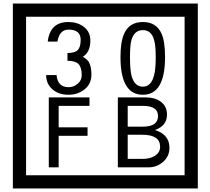

<svg xmlns="http://www.w3.org/2000/svg" viewBox="-20 -980 1195 1090"><path d="M1103 90H53V-960H1103ZM1028 15V-885H128V15ZM499 -556Q499 -504 460.5 -473Q422 -442 369 -442Q314 -442 280 -471Q242 -502 242 -554H301Q307 -485 370 -485Q398 -485 421 -504.5Q444 -524 444 -552Q444 -597 426 -616Q408 -635 363 -635V-679Q405 -679 421.5 -696Q438 -713 438 -754Q438 -812 369 -812Q318 -812 306 -744H251Q264 -855 368 -855Q419 -855 454 -829Q493 -800 493 -750Q493 -685 451 -658Q475 -642 483 -630Q499 -605 499 -556ZM917 -656Q917 -442 791 -442Q664 -442 664 -656Q664 -744 685 -789Q714 -855 791 -855Q868 -855 897 -789Q917 -745 917 -656ZM864 -656Q864 -723 855 -752Q840 -809 791 -809Q742 -809 726 -752Q718 -723 718 -656Q718 -587 726 -553Q742 -488 791 -488Q839 -488 855 -554Q864 -587 864 -656ZM488 -379H313V-257H477V-209H313V-30H257V-427H488ZM942 -141Q942 -93 906.5 -61.5Q871 -30 823 -30H649V-427H808Q859 -427 891 -404Q928 -378 928 -329Q928 -266 860 -242Q942 -216 942 -141ZM877 -321Q877 -379 792 -379H705V-261H791Q877 -261 877 -321ZM889 -147Q889 -215 788 -215H705V-78H791Q828 -78 855 -93Q889 -112 889 -147Z"/></svg>

Font: Unicode BMP Fallback SIL
Style: Regular
Weight: 400
Foundry: NRSI, SIL International
Version: Version 5.1 Based on Unicode 5.1